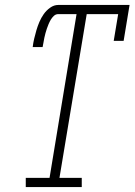

<svg xmlns="http://www.w3.org/2000/svg" viewBox="-20 -755 543 775"><path d="M84 0V-37H180L289 -698H215Q205 -698 197.5 -691Q190 -684 185 -675.5Q180 -667 176 -657.5Q172 -648 169 -639Q166 -630 163.5 -621Q161 -612 159 -602.5Q157 -593 155.5 -583.5Q154 -574 152 -565H112Q114 -582 118 -599Q122 -616 127 -633Q132 -650 139 -666.5Q146 -683 156.5 -698Q167 -713 182.5 -724Q198 -735 215 -735H503L479 -590H439L457 -698H330L220 -37H310V0Z"/></svg>

Font: Iosevka Slab Extralight
Style: Italic
Weight: 200
Italic angle: -9°
Monospace: yes
Designer: Belleve Invis
Foundry: Belleve Invis
Version: Version 11.1.1; ttfautohint (v1.8.3)